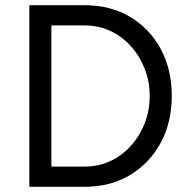

<svg xmlns="http://www.w3.org/2000/svg" viewBox="-20 -720 728 740"><path d="M93 0V-700H306Q405 -700 480.5 -655.5Q556 -611 599 -532Q642 -453 642 -350Q642 -248 599 -169Q556 -90 480.5 -45Q405 0 306 0ZM178 -78H306Q359 -78 404 -98.5Q449 -119 483.5 -157Q518 -195 537.5 -244.5Q557 -294 557 -350Q557 -406 537.5 -455.5Q518 -505 483.5 -543Q449 -581 404 -601.5Q359 -622 306 -622H178Z"/></svg>

Font: Figtree
Style: Regular
Weight: 400
Designer: Erik Kennedy
Foundry: Erik Kennedy
Version: Version 2.002